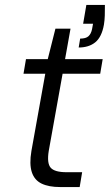

<svg xmlns="http://www.w3.org/2000/svg" viewBox="-20 -756 444 776"><path d="M223 0Q177 0 148 -14Q119 -28 108.5 -60.5Q98 -93 107 -146L163 -458H75L85 -517H173L204 -640H265L243 -517H395L385 -458H233L177 -146Q169 -96 185 -78Q201 -60 249 -60H312L302 0ZM298 -564 304 -600Q327 -600 337.5 -609.5Q348 -619 352 -638L356 -660H316L329 -736H404Q404 -711 403.5 -693Q403 -675 400 -656Q391 -606 365 -585Q339 -564 298 -564Z"/></svg>

Font: DM Sans 11pt Light
Style: Italic
Weight: 300
Italic angle: -10°
Version: Version 4.004;gftools[0.9.30]